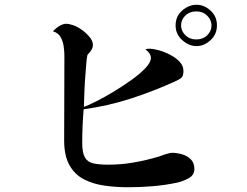

<svg xmlns="http://www.w3.org/2000/svg" viewBox="-20 -811 1040 808"><path d="M870 -704Q870 -727 852 -745Q834 -763 806 -763Q778 -763 760 -745.5Q742 -728 742 -704Q742 -681 760 -663Q778 -645 806 -645Q834 -645 852 -662.5Q870 -680 870 -704ZM798 -100Q798 -74 774 -61Q750 -48 728 -43Q677 -32 624.5 -27.5Q572 -23 519 -23Q467 -23 418.5 -30Q370 -37 332 -57Q294 -77 272 -116.5Q250 -156 250 -220Q250 -309 250.5 -398Q251 -487 251 -576Q251 -594 248 -615.5Q245 -637 235 -655Q225 -673 203 -679Q214 -692 230 -701.5Q246 -711 258 -711Q270 -711 280 -707Q283 -707 287 -705Q302 -701 321.5 -687.5Q341 -674 356 -656.5Q371 -639 371 -622Q371 -610 363.5 -599Q356 -588 348 -580Q344 -561 343 -542Q342 -523 340 -503Q337 -469 335.5 -434Q334 -399 333 -361Q352 -368 386 -385Q420 -402 459.5 -426Q499 -450 534.5 -475.5Q570 -501 592.5 -525Q615 -549 615 -567Q615 -578 608 -587.5Q601 -597 592 -603Q597 -605 600.5 -605.5Q604 -606 608 -606Q624 -606 648 -599.5Q672 -593 696 -580.5Q720 -568 736 -551Q752 -534 752 -513Q752 -492 744 -484.5Q736 -477 718 -469Q626 -427 530 -396Q434 -365 332 -351Q326 -279 326 -210Q326 -169 337 -149Q348 -129 372.5 -123.5Q397 -118 436 -118Q491 -118 544.5 -127.5Q598 -137 648 -152Q654 -154 662 -157Q670 -160 677 -162Q685 -164 691.5 -166Q698 -168 703 -168Q723 -168 745 -162Q767 -156 782.5 -141Q798 -126 798 -100ZM893 -704Q893 -667 866 -642Q839 -617 807 -617Q775 -617 747 -642Q719 -667 719 -704Q719 -743 747 -767Q775 -791 807 -791Q839 -791 866 -766.5Q893 -742 893 -704Z"/></svg>

Font: Kaisei Tokumin
Style: Regular
Weight: 400
Designer: Font-Kai, 金井和夫
Foundry: KAZUO KANAI
Version: Version 5.003